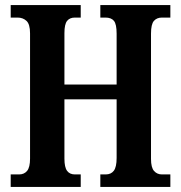

<svg xmlns="http://www.w3.org/2000/svg" viewBox="-20 -734 710 754"><path d="M22 0V-49H55Q75 -49 86.5 -63Q98 -77 98 -111V-603Q98 -639 84 -652Q70 -665 49 -665H22V-714H297V-665H274Q254 -665 243.5 -652Q233 -639 233 -604V-402H438V-602Q438 -639 427.5 -652Q417 -665 394 -665H374V-714H649V-665H616Q596 -665 584.5 -652Q573 -639 573 -602V-110Q573 -76 585 -62.5Q597 -49 616 -49H649V0H374V-49H395Q416 -49 427 -63.5Q438 -78 438 -114V-344H233V-111Q233 -77 243.5 -63Q254 -49 274 -49H297V0Z"/></svg>

Font: Noto Serif Armenian ExtraCondensed
Style: Bold
Weight: 700
Width: 2
Designer: Monotype Design Team
Foundry: Monotype Imaging Inc.
Version: Version 2.008; ttfautohint (v1.8.4.7-5d5b)